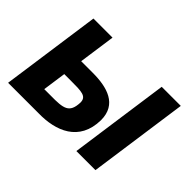

<svg xmlns="http://www.w3.org/2000/svg" viewBox="-100 -678 875 875"><g transform="rotate(45 337.5 -241.0)"><path d="M432 -179C432 -281 346 -305 252 -305H178L203 -482H80L12 0H209C320 2 430 -39 432 -179ZM189 -96H149L165 -209H205C277 -209 309 -209 309 -169C306 -100 275 -95 189 -96ZM520 -482 452 0H575L643 -482Z"/></g></svg>

Font: Cantarell
Style: BoldOblique
Weight: 700
Italic angle: -8°
Designer: Dave Crossland
Version: Version 0.024